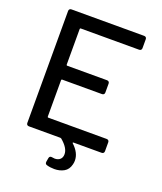

<svg xmlns="http://www.w3.org/2000/svg" viewBox="-158 -801 913 1080"><g transform="rotate(20 299.0 -261.5)"><path d="M516 -617H167Q162 -617 162 -612V-399Q162 -394 167 -394H405Q412 -394 416 -390Q420 -386 420 -379V-326Q420 -319 416 -315Q412 -311 405 -311H167Q162 -311 162 -306V-88Q162 -83 167 -83H516Q523 -83 527 -79Q531 -75 531 -68V-15Q531 -8 527 -4Q523 0 516 0H348Q345 0 344 2Q343 4 346 6Q390 47 390 93Q390 104 387 116Q379 149 354 163Q329 177 297 177Q272 177 252 171Q239 168 241 153L245 130Q248 116 263 119Q275 121 279 121Q299 121 311 110Q323 99 323 79Q323 42 275 2Q271 0 269 0H81Q74 0 70 -4Q66 -8 66 -15V-685Q66 -692 70 -696Q74 -700 81 -700H516Q523 -700 527 -696Q531 -692 531 -685V-632Q531 -625 527 -621Q523 -617 516 -617Z"/></g></svg>

Font: Barlow_Medium_SS
Style: Regular
Weight: 500
Designer: Jeremy Tribby
Foundry: Jeremy Tribby
Version: Version 1.101 August 23, 2024